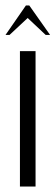

<svg xmlns="http://www.w3.org/2000/svg" viewBox="-25 -682 203 702"><path d="M-4.9 -554.2 69.8 -662.1H82L158.2 -554.2H142.1L76.2 -616.2L9.8 -554.2ZM47.9 -495.1H105V0H47.9Z"/></svg>

Font: Moniqa Narrow Heading
Style: Regular
Weight: 400
Width: 4
Designer: Rajesh Rajput
Foundry: Rajesh Rajput
Version: Version 1.000